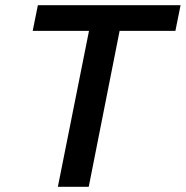

<svg xmlns="http://www.w3.org/2000/svg" viewBox="-20 -720 716 740"><path d="M126 -700H676L656 -601H441L322 0H203L323 -601H106Z"/></svg>

Font: Albert Sans SemiBold
Style: Italic
Weight: 600
Italic angle: -11.25°
Designer: Andreas Rasmussen
Foundry: a.Foundry
Version: Version 1.025